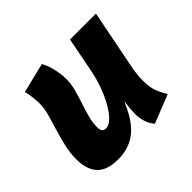

<svg xmlns="http://www.w3.org/2000/svg" viewBox="-130 -648 806 806"><g transform="rotate(-45 273.5 -244.5)"><path d="M84 -391Q84 -408 81.5 -429.5Q79 -451 74 -468L208 -501Q224 -469 230 -438.5Q236 -408 236 -385Q236 -355 228 -325Q220 -295 210 -265.5Q200 -236 192 -206.5Q184 -177 184 -149Q184 -136 189 -127.5Q194 -119 207 -119Q226 -119 245.5 -139Q265 -159 282.5 -190.5Q300 -222 313 -259Q326 -296 333 -331L364 -490H518L468 -237Q458 -190 458 -152Q458 -107 471 -78.5Q484 -50 492 -38L366 12Q351 -5 343.5 -28Q336 -51 336 -75Q336 -85 337 -99.5Q338 -114 342 -146L329 -118Q298 -52 255 -21.5Q212 9 152 9Q86 9 56.5 -23Q27 -55 27 -115Q27 -154 36 -191.5Q45 -229 55.5 -263.5Q66 -298 75 -330Q84 -362 84 -391Z"/></g></svg>

Font: Amaranth
Style: Bold Italic
Weight: 700
Italic angle: -12°
Designer: Gesine Todt
Foundry: Gesine Todt
Version: Version 1.001